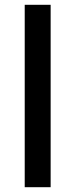

<svg xmlns="http://www.w3.org/2000/svg" viewBox="-20 -780 314 800"><path d="M191 0V-760H83V0Z"/></svg>

Font: Noto Sans Lisu Medium
Style: Regular
Weight: 500
Designer: Monotype Design Team. David Williams.
Foundry: Monotype Imaging Inc.
Version: Version 2.102